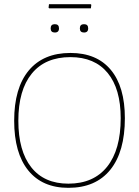

<svg xmlns="http://www.w3.org/2000/svg" viewBox="-20 -896 667 921"><path d="M415 -876 418 -873 416 -856H216L213 -859L215 -876ZM363 -760Q363 -780 383 -780Q403 -780 403 -760Q403 -740 383 -740Q363 -740 363 -760ZM223 -760Q223 -780 243 -780Q263 -780 263 -760Q263 -740 243 -740Q223 -740 223 -760ZM318 -642Q444 -642 511.5 -561Q579 -480 579 -329Q579 -168 509 -81.5Q439 5 308 5Q183 5 115.5 -78.5Q48 -162 48 -317Q48 -474 118 -558Q188 -642 318 -642ZM318 -622Q197 -622 132.5 -543Q68 -464 68 -317Q68 -172 130 -93.5Q192 -15 308 -15Q429 -15 494 -96.5Q559 -178 559 -329Q559 -470 496.5 -546Q434 -622 318 -622Z"/></svg>

Font: Alegreya Sans SC Thin
Style: Regular
Weight: 100
Designer: Juan Pablo del Peral
Foundry: Huerta Tipografica
Version: Version 2.007